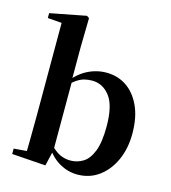

<svg xmlns="http://www.w3.org/2000/svg" viewBox="-121 -916 914 1029"><g transform="rotate(15 336.0 -401.5)"><path d="M38.2 0V-29.9L110.1 -35.7Q111.1 -65.2 111.1 -100.6Q111.1 -136.1 111.6 -171.6Q112.1 -207 112.1 -234.8V-747.1L34 -753.3V-780.3L233.6 -819L247.4 -810L244.4 -650.9V-464.7L246.8 -454.7V-79.1V-77.4L225.7 13.1ZM403 16.2Q351.7 16.2 305.6 -9.5Q259.4 -35.1 223.3 -89.4H212.3L230.6 -106.4Q260.2 -73.6 288.3 -60.1Q316.3 -46.7 347.6 -46.7Q385.1 -46.7 417.3 -66.2Q449.6 -85.7 469.2 -135.2Q488.8 -184.8 488.8 -273.3Q488.8 -388.7 449.6 -439.7Q410.4 -490.8 350.4 -490.8Q329.8 -490.8 308.6 -485.7Q287.4 -480.6 263.7 -464.1Q239.9 -447.6 209.1 -413.5L196.2 -442.5H215.7Q257.4 -499.3 308.1 -525.6Q358.9 -551.9 414.4 -551.9Q476.9 -551.9 525.8 -519.1Q574.7 -486.2 603.4 -423.5Q632.1 -360.9 632.1 -270.9Q632.1 -189.2 602.9 -124.3Q573.7 -59.4 522.3 -21.6Q470.9 16.2 403 16.2Z"/></g></svg>

Font: Early Summer Mincho VF
Style: Regular
Weight: 250
Designer: GuiWonder
Version: Version 1.002